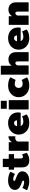

<svg xmlns="http://www.w3.org/2000/svg" viewBox="2017 -2758 757 4832"><g transform="rotate(-90 2396.0 -341.5)"><path d="M25 -41.7 83.3 -158.3Q105.8 -140.8 150 -126.7Q194.2 -112.5 220.8 -112.5Q266.7 -112.5 266.7 -137.5Q266.7 -155.8 225 -170.8Q169.2 -191.7 150 -200Q33.3 -250 33.3 -341.7Q33.3 -420.8 97.5 -468.8Q161.7 -516.7 266.7 -516.7Q399.2 -516.7 491.7 -458.3L433.3 -341.7Q414.2 -359.2 374.2 -373.3Q334.2 -387.5 308.3 -387.5Q258.3 -387.5 258.3 -362.5Q258.3 -355 265 -348.3Q271.7 -341.7 278.8 -338.3Q285.8 -335 300 -329.2Q335.8 -314.2 375 -300Q398.3 -290.8 416.7 -281.2Q435 -271.7 455.8 -255Q476.7 -238.3 488.3 -213.8Q500 -189.2 500 -159.2Q500 -100.8 464.2 -60Q428.3 -19.2 375 -1.2Q321.7 16.7 258.3 16.7Q190.8 16.7 128.8 -0.4Q66.7 -17.5 25 -41.7Z M541.7 -366.7V-500H608.3V-650H816.7V-500H933.3V-366.7H825V-200Q825 -170.8 837.1 -156.2Q849.2 -141.7 866.7 -141.7Q893.3 -141.7 925 -166.7L966.7 -50Q945 -27.5 894.6 -5.4Q844.2 16.7 775 16.7Q691.7 16.7 645.8 -28.3Q600 -73.3 600 -166.7V-366.7Z M1016.7 0V-500H1233.3V-419.2Q1289.2 -508.3 1383.3 -508.3V-332.5Q1360.8 -337.5 1341.7 -337.5Q1277.5 -337.5 1250 -279.2V0Z M1716.7 -516.7Q1830.8 -516.7 1907.1 -450.8Q1983.3 -385 1983.3 -266.7Q1983.3 -250 1981.2 -233.3Q1979.2 -216.7 1976.7 -208.3L1975 -200H1641.7Q1665 -133.3 1750 -133.3Q1830.8 -133.3 1883.3 -166.7L1933.3 -50Q1930.8 -47.5 1925.4 -42.9Q1920 -38.3 1900.4 -26.7Q1880.8 -15 1857.9 -6.2Q1835 2.5 1796.7 9.6Q1758.3 16.7 1716.7 16.7Q1585.8 16.7 1505.4 -60Q1425 -136.7 1425 -250Q1425 -363.3 1505.4 -440Q1585.8 -516.7 1716.7 -516.7ZM1636.7 -291.7H1783.3Q1783.3 -325 1765.8 -345.8Q1748.3 -366.7 1716.7 -366.7Q1651.7 -366.7 1636.7 -291.7Z M2058.3 0V-500H2291.7V0ZM2075 -550V-700H2275V-550Z M2658.3 -516.7Q2720.8 -516.7 2772.9 -502.1Q2825 -487.5 2845.8 -473.3L2866.7 -458.3L2800 -325Q2760.8 -350 2700 -350Q2656.7 -350 2628.3 -322.5Q2600 -295 2600 -250Q2600 -205 2628.3 -177.5Q2656.7 -150 2700 -150Q2760.8 -150 2800 -175L2866.7 -41.7Q2864.2 -39.2 2858.8 -35.4Q2853.3 -31.7 2834.2 -21.7Q2815 -11.7 2792.5 -3.8Q2770 4.2 2733.8 10.4Q2697.5 16.7 2658.3 16.7Q2527.5 16.7 2447.1 -60Q2366.7 -136.7 2366.7 -250Q2366.7 -363.3 2447.1 -440Q2527.5 -516.7 2658.3 -516.7Z M2933.3 0V-700H3158.3V-427.5Q3214.2 -508.3 3316.7 -508.3Q3399.2 -508.3 3449.6 -457.5Q3500 -406.7 3500 -316.7V0H3266.7V-266.7Q3266.7 -303.3 3256.7 -318.3Q3246.7 -333.3 3225 -333.3Q3184.2 -333.3 3166.7 -277.5V0Z M3854.2 -516.7Q3968.3 -516.7 4044.6 -450.8Q4120.8 -385 4120.8 -266.7Q4120.8 -250 4118.8 -233.3Q4116.7 -216.7 4114.2 -208.3L4112.5 -200H3779.2Q3802.5 -133.3 3887.5 -133.3Q3968.3 -133.3 4020.8 -166.7L4070.8 -50Q4068.3 -47.5 4062.9 -42.9Q4057.5 -38.3 4037.9 -26.7Q4018.3 -15 3995.4 -6.2Q3972.5 2.5 3934.2 9.6Q3895.8 16.7 3854.2 16.7Q3723.3 16.7 3642.9 -60Q3562.5 -136.7 3562.5 -250Q3562.5 -363.3 3642.9 -440Q3723.3 -516.7 3854.2 -516.7ZM3774.2 -291.7H3920.8Q3920.8 -325 3903.3 -345.8Q3885.8 -366.7 3854.2 -366.7Q3789.2 -366.7 3774.2 -291.7Z M4187.5 0V-500H4404.2V-415Q4460.8 -508.3 4570.8 -508.3Q4653.3 -508.3 4703.8 -457.5Q4754.2 -406.7 4754.2 -316.7V0H4520.8V-266.7Q4520.8 -303.3 4510.8 -318.3Q4500.8 -333.3 4479.2 -333.3Q4438.3 -333.3 4420.8 -277.5V0Z"/></g></svg>

Font: BoonTook
Style: Regular
Weight: 400
Designer: Sungsit Sawaiwan
Foundry: FontUni
Version: Version 3.0